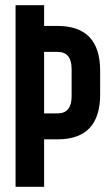

<svg xmlns="http://www.w3.org/2000/svg" viewBox="-20 -720 417 740"><path d="M40 -700H150V-620H202Q366 -620 366 -447V-356Q366 -183 202 -183H150V0H40ZM150 -520V-283H202Q256 -283 256 -349V-454Q256 -520 202 -520Z"/></svg>

Font: Adderley Bold
Style: Regular
Weight: 700
Designer: gorohovskiy
Version: Version 1.003 November 13, 2017